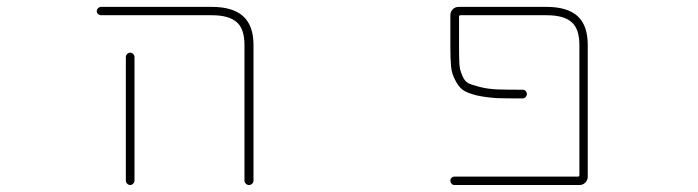

<svg xmlns="http://www.w3.org/2000/svg" viewBox="-20 -564 2040 561"><path d="M694.3 -36.1V-432.6Q694.3 -479.5 671.9 -499Q649.4 -519.5 598.6 -519.5H275.4Q270.5 -519.5 266.6 -522.9Q262.7 -526.4 262.7 -531.2Q262.7 -536.1 266.6 -540Q270.5 -543.9 275.4 -543.9H598.6Q660.2 -543.9 690.4 -516.6Q720.7 -489.3 720.7 -432.6V-36.1Q720.7 -31.2 716.8 -27.3Q712.9 -23.4 707.5 -23.4Q702.1 -23.4 698.2 -27.3Q694.3 -31.2 694.3 -36.1ZM347.7 -36.1V-397.5Q347.7 -402.3 351.6 -406.2Q355.5 -410.2 360.4 -410.2Q365.2 -410.2 369.1 -406.2Q373 -402.3 373 -397.5V-36.1Q373 -31.2 369.1 -27.3Q365.2 -23.4 360.4 -23.4Q355.5 -23.4 351.6 -27.3Q347.7 -31.2 347.7 -36.1Z M1307.6 -23.4Q1302.7 -23.4 1299.3 -27.3Q1295.9 -31.2 1295.9 -36.1Q1295.9 -41 1299.3 -44.4Q1302.7 -47.9 1307.6 -47.9H1668.9Q1672.9 -47.9 1672.9 -52.7V-432.6Q1672.9 -479.5 1650.4 -499Q1627.9 -519.5 1577.1 -519.5H1325.2Q1321.3 -519.5 1321.3 -514.6V-427.7Q1321.3 -393.6 1322.3 -377Q1323.2 -360.4 1330.1 -344.7Q1336.9 -327.1 1347.7 -321.3Q1356.4 -316.4 1381.3 -310.1Q1406.2 -303.7 1434.6 -302.7Q1459 -301.8 1506.8 -301.8Q1512.7 -301.8 1516.1 -297.9Q1519.5 -293.9 1519.5 -289.1Q1519.5 -284.2 1515.6 -280.3Q1511.7 -276.4 1506.8 -276.4Q1459 -276.4 1431.6 -277.3Q1400.4 -279.3 1373 -285.2Q1345.7 -292 1333 -300.8Q1320.3 -309.6 1310.5 -329.1Q1299.8 -348.6 1297.9 -370.1Q1295.9 -391.6 1295.9 -427.7V-519.5Q1295.9 -529.3 1302.7 -536.6Q1309.6 -543.9 1320.3 -543.9H1577.1Q1637.7 -543.9 1668 -516.6Q1697.3 -489.3 1697.3 -432.6V-47.9Q1697.3 -38.1 1690.4 -30.8Q1683.6 -23.4 1672.9 -23.4Z"/></svg>

Font: Rounded-L Mgen+ 2m thin
Style: Regular
Weight: 100
Designer: [Source Han Sans]
Ryoko NISHIZUKA  (kana & ideographs); Paul D. Hunt (Latin, Greek & Cyrillic); Wenlong ZHANG  (bopomofo
Version: Version 1.059.20150602